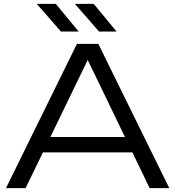

<svg xmlns="http://www.w3.org/2000/svg" viewBox="-20 -978 911 998"><path d="M168 -186V-266H696V-186ZM491 -750 860 0H758L411 -718H461L113 0H11L380 -750ZM467 -958 586 -814H495L369 -958ZM270 -958 389 -814H297L171 -958Z"/></svg>

Font: Unbounded Light
Style: Regular
Weight: 300
Designer: Luke Prowse, Jean-Baptiste Morizot, Fátima Lázaro, Florian Runge
Foundry: NaN
Version: Version 1.700